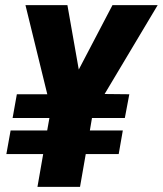

<svg xmlns="http://www.w3.org/2000/svg" viewBox="-20 -731 637 751"><path d="M288.1 -459 419.9 -710.9H596.7L389.2 -363.3L485.8 -362.3L468.3 -269.5H339.8L331.5 -220.7H460.4L444.3 -128.4H315.4L293 0H126.5L148.9 -128.4H4.9L21.5 -220.7H164.6L173.3 -269.5H29.3L45.9 -362.3H165L79.6 -710.9H243.7Z"/></svg>

Font: TypoPRO Roboto
Style: Italic
Weight: 900
Italic angle: -12°
Designer: Google
Version: Version 2.136; 2016